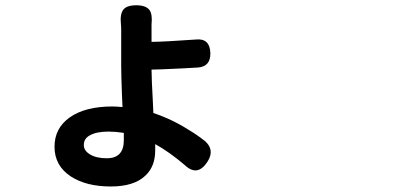

<svg xmlns="http://www.w3.org/2000/svg" viewBox="-20 -631 1540 717"><path d="M393.6 65.4Q302.7 65.4 245.1 28.3Q183.6 -11.7 183.6 -83Q183.6 -152.3 240.2 -192.4Q297.9 -233.4 400.4 -233.4Q412.1 -233.4 434.6 -231.4H437.5Q436.5 -246.1 435.5 -275.4Q432.6 -352.5 432.6 -383.8V-517.6Q432.6 -533.2 431.6 -541Q427.7 -578.1 440.4 -594.7Q453.1 -611.3 489.3 -611.3Q524.4 -611.3 538.1 -593.8Q549.8 -578.1 545.9 -540Q545.9 -529.3 545.9 -518.6V-474.6Q602.5 -475.6 710.9 -483.4Q763.7 -489.3 765.6 -432.6Q766.6 -382.8 719.7 -378.9Q675.8 -376 584 -372.1Q557.6 -371.1 545.9 -371.1Q545.9 -339.8 550.8 -251Q551.8 -222.7 552.7 -209Q623 -185.5 685.5 -145.5Q713.9 -128.9 745.1 -104.5Q783.2 -71.3 754.9 -27.3Q717.8 30.3 670.9 -13.7Q611.3 -64.5 559.6 -92.8Q559.6 -81.1 559.6 -69.3Q559.6 -9.8 523.4 24.4Q481.4 65.4 393.6 65.4ZM378.9 -40Q442.4 -40 442.4 -107.4V-134.8Q411.1 -139.6 385.7 -139.6Q340.8 -139.6 316.4 -126Q293 -114.3 293 -88.9Q293 -68.4 316.4 -54.2Q339.8 -40 378.9 -40Z"/></svg>

Font: Bpmf GenSen Rounded B
Style: B
Weight: 700
Foundry: But Ko
Version: Version 1.320